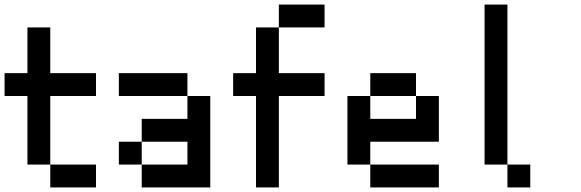

<svg xmlns="http://www.w3.org/2000/svg" viewBox="-20 -920 2540 840"><path d="M0 -500V-600H100V-800H200V-600H400V-500H200V-200H100V-500ZM200 -200H400V-100H200Z M500 -200V-300H600V-200ZM500 -500V-600H800V-500ZM600 -200H800V-300H600V-400H800V-500H900V-100H600Z M1000 -500V-600H1100V-800H1200V-600H1400V-500H1200V-100H1100V-500ZM1200 -800V-900H1400V-800Z M1500 -200V-500H1600V-400H1800V-500H1900V-300H1600V-200ZM1600 -200H1900V-100H1600ZM1600 -500V-600H1800V-500Z M2100 -200V-900H2200V-200ZM2200 -200H2300V-100H2200Z"/></svg>

Font: GalmuriMono9 Regular
Style: Regular
Weight: 400
Designer: Lee Minseo (quiple)
Version: Version 2.399;hotconv 1.1.1;makeotfexe 2.6.0 DEVELOPMENT